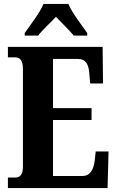

<svg xmlns="http://www.w3.org/2000/svg" viewBox="-20 -951 591 971"><path d="M105 -784V-771H173C193 -798 236 -837 263 -866C287 -840 338 -791 353 -771H421V-784C395 -822 344 -886 326 -931H200C182 -886 131 -822 105 -784ZM20 0H524L529 -185H464L459 -138C453 -94 436 -61 397 -61H248V-344H443V-404H248V-653H373C414 -653 429 -626 432 -576L436 -529H501L499 -714H20V-661H56C76 -661 96 -653 96 -600V-109C96 -70 83 -53 57 -53H20Z"/></svg>

Font: Noto Serif Devanagari ExtraCondensed ExtraBold
Style: Regular
Weight: 800
Width: 2
Designer: Universal Thirst, Indian Type Foundry and the Monotype Design Team
Foundry: Monotype Imaging Inc.
Version: Version 2.004